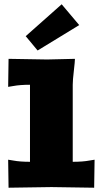

<svg xmlns="http://www.w3.org/2000/svg" viewBox="-20 -876 480 897"><path d="M155.8 -640.1 100.1 -707 268.1 -856 350.1 -758.8ZM330.1 -601.1Q330.1 -589.4 325 -545.4Q319.8 -501.5 319.8 -480V-120.1Q366.7 -120.1 397.9 -126L421.9 -129.9L419.9 1L220.2 -2L20 1L18.1 -129.9L42 -126Q73.2 -120.1 120.1 -120.1V-480Q73.2 -480 42 -474.1L18.1 -470.2L20 -601.1L200.2 -598.1Z"/></svg>

Font: Zantroke
Style: Regular
Weight: 500
Foundry: gluk
Version: Version 0.36